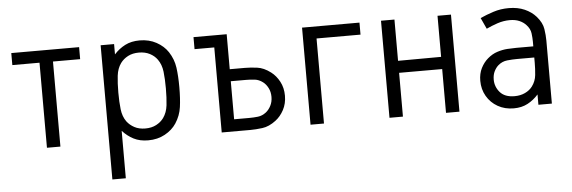

<svg xmlns="http://www.w3.org/2000/svg" viewBox="-48 -687 3104 1041"><g transform="rotate(-5 1504.0 -167.0)"><path d="M187 0V-462.9H39.1V-528.3H408.2V-462.9H260.3V0Z M737.8 -536.1Q789.1 -536.1 829.1 -514.2Q869.1 -492.2 891.6 -458Q918 -417.5 924.3 -371.3Q930.7 -325.2 930.7 -264.2Q930.7 -203.1 924.3 -157Q918 -110.8 891.6 -70.3Q869.1 -36.1 829.1 -14.2Q789.1 7.8 737.8 7.8Q692.4 7.8 658.7 -9.5Q625 -26.9 598.6 -56.2V202.1H525.4V-528.3H598.6V-472.2Q625 -501.5 658.7 -518.8Q692.4 -536.1 737.8 -536.1ZM728 -470.7Q693.8 -470.7 668.7 -457.5Q643.6 -444.3 627.9 -422.9Q607.9 -395 603.3 -355.7Q598.6 -316.4 598.6 -264.2Q598.6 -212.4 603.3 -172.9Q607.9 -133.3 627.9 -105.5Q643.6 -84.5 668.7 -71Q693.8 -57.6 728 -57.6Q762.2 -57.6 787.6 -71Q813 -84.5 828.1 -105.5Q848.1 -133.3 852.8 -172.9Q857.4 -212.4 857.4 -264.2Q857.4 -316.4 852.8 -355.7Q848.1 -395 828.1 -422.9Q813 -444.3 787.6 -457.5Q762.2 -470.7 728 -470.7Z M1293.9 0H1138.2V-462.9H1030.8V-528.3H1211.4V-337.9H1293.9Q1322.8 -337.9 1359.6 -333.3Q1396.5 -328.6 1433.6 -300.3Q1460.9 -279.8 1479 -245.8Q1497.1 -211.9 1497.1 -168.9Q1497.1 -126 1479 -92Q1460.9 -58.1 1433.6 -37.6Q1396.5 -9.3 1359.6 -4.6Q1322.8 0 1293.9 0ZM1293.9 -272.5H1211.4V-65.4H1293.9Q1317.9 -65.4 1341.3 -68.1Q1364.7 -70.8 1385.7 -86.9Q1401.9 -99.6 1412.8 -120.8Q1423.8 -142.1 1423.8 -168.9Q1423.8 -196.3 1412.8 -217.5Q1401.9 -238.8 1385.7 -251Q1364.7 -267.1 1341.3 -269.8Q1317.9 -272.5 1293.9 -272.5Z M1621.6 -528.3H1934.1V-462.9H1694.8V0H1621.6Z M2051.3 -528.3H2124.5V-303.7L2358.9 -304.7V-528.3H2432.1V0H2358.9V-238.3H2124.5V0H2051.3Z M2747.1 -536.1Q2795.9 -536.1 2833.3 -519.5Q2870.6 -502.9 2894.5 -475.6Q2924.8 -440.9 2929.9 -406Q2935.1 -371.1 2935.1 -343.3V0H2861.8V-56.2Q2836.4 -27.3 2803.7 -9.8Q2771 7.8 2727.5 7.8Q2678.7 7.8 2640.6 -13.9Q2602.5 -35.6 2580.8 -73Q2559.1 -110.4 2559.1 -156.7Q2559.1 -195.8 2574.2 -225.6Q2589.4 -255.4 2612.3 -274.9Q2637.2 -296.4 2665.5 -305.4Q2693.8 -314.5 2720.9 -316.2Q2748 -317.9 2769 -317.9H2861.8V-343.3Q2861.8 -363.8 2858.6 -388.9Q2855.5 -414.1 2835.4 -435.5Q2820.8 -451.7 2798.8 -461.2Q2776.9 -470.7 2747.1 -470.7Q2712.9 -470.7 2679.4 -459.5Q2646 -448.2 2618.7 -435.1L2590.8 -495.6Q2624 -510.7 2663.1 -523.4Q2702.1 -536.1 2747.1 -536.1ZM2769 -257.3Q2742.7 -257.3 2714.6 -254.4Q2686.5 -251.5 2665 -232.9Q2651.4 -221.2 2641.8 -201.9Q2632.3 -182.6 2632.3 -156.7Q2632.3 -117.7 2658.4 -87.6Q2684.6 -57.6 2737.3 -57.6Q2769.5 -57.6 2794.7 -69.6Q2819.8 -81.5 2834.5 -101.1Q2855 -128.4 2858.4 -162.1Q2861.8 -195.8 2861.8 -228.5V-257.3Z"/></g></svg>

Font: Gidole
Style: Regular
Weight: 400
Version: Version 2.100; ttfautohint (v1.8.4.7-5d5b)